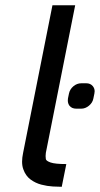

<svg xmlns="http://www.w3.org/2000/svg" viewBox="-20 -718 384 738"><path d="M156.2 -130.4Q155.3 -124 155.3 -118.2Q155.3 -113.8 156.2 -106.7Q157.2 -99.6 174.3 -93.5Q191.4 -87.4 234.9 -87.4L217.3 0Q204.6 0 183.1 -1.2Q161.6 -2.4 138.9 -8.3Q116.2 -14.2 97.4 -28.1Q78.6 -42 69.8 -66.9Q64.9 -79.6 64.9 -96.7Q64.9 -111.8 68.8 -130.4L181.6 -697.8H269ZM292.5 -300.3H272.9Q256.3 -300.3 247.1 -311.5Q240.7 -320.3 240.7 -331.5Q240.7 -335.4 241.2 -339.4L245.1 -358.4Q248.5 -375 262.2 -386.5Q275.9 -397.9 292.5 -397.9H312Q327.6 -397.9 336.9 -386.7Q343.8 -377.9 343.8 -367.2Q343.8 -362.8 342.8 -358.4L338.9 -339.4Q335.9 -323.2 322 -311.8Q308.1 -300.3 292.5 -300.3Z"/></svg>

Font: Qaz
Style: Italic
Weight: 400
Italic angle: -11.25°
Designer: GGBotNet
Foundry: f0n7
Version: 0.70